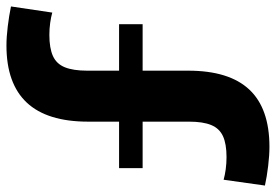

<svg xmlns="http://www.w3.org/2000/svg" viewBox="-154 -600 855 595"><g transform="rotate(-90 273.5 -302.5)"><path d="M116 105Q90 105 56.5 101Q23 97 -4 91L14 -37Q28 -33 46.5 -30.5Q65 -28 84 -28Q125 -28 149 -39Q173 -50 183.5 -75.5Q194 -101 194 -144V-457Q194 -584 253 -647Q312 -710 430 -710Q456 -710 489 -706Q522 -702 551 -696L532 -568Q518 -572 500 -574.5Q482 -577 463 -577Q422 -577 397.5 -566Q373 -555 362.5 -529Q352 -503 352 -460V-147Q352 -20 293.5 42.5Q235 105 116 105ZM50 -361H496V-288H50Z"/></g></svg>

Font: Pathway Extreme 28pt
Style: Bold
Weight: 700
Designer: Eduardo Rodriguez Tunni
Foundry: Eduardo Rodriguez Tunni
Version: Version 1.001;gftools[0.9.26]